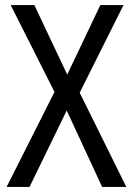

<svg xmlns="http://www.w3.org/2000/svg" viewBox="-20 -734 521 754"><path d="M476 0 293 -370 465 -714H374L244 -441L115 -714H22L194 -373L6 0H96L242 -300L381 0Z"/></svg>

Font: Noto Sans Oriya Cond
Style: Regular
Weight: 400
Width: 3
Designer: Amélie Bonet and Sol Matas
Foundry: Google LLC
Version: Version 2.006